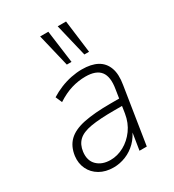

<svg xmlns="http://www.w3.org/2000/svg" viewBox="-181 -845 869 957"><g transform="rotate(-30 254.0 -366.5)"><path d="M191 8Q145 8 111.5 -11.5Q78 -31 62 -64.5Q46 -98 51 -138Q58 -190 89.5 -220.5Q121 -251 181.5 -263.5Q242 -276 335 -276H395L389 -237H334Q250 -237 200 -228.5Q150 -220 126 -197.5Q102 -175 97 -136Q91 -87 119.5 -59.5Q148 -32 196 -32Q236 -32 273.5 -52.5Q311 -73 338 -110Q365 -147 373 -197L393 -326Q404 -392 379.5 -423.5Q355 -455 294 -455Q253 -455 213 -443Q173 -431 130 -403L114 -440Q141 -457 171.5 -469.5Q202 -482 234 -488.5Q266 -495 296 -495Q350 -495 384 -476.5Q418 -458 432 -420Q446 -382 436 -324L385 0H343L361 -113H366Q350 -74 323 -47Q296 -20 261.5 -6Q227 8 191 8ZM345 -553 300 -741H348L372 -553ZM244 -553 199 -741H246L271 -553Z"/></g></svg>

Font: Nunito Sans 10pt SemiCondensed ExtraLight
Style: Italic
Weight: 250
Width: 4
Italic angle: -9°
Designer: Vernon Adams
Foundry: Vernon Adams
Version: Version 3.101;gftools[0.9.27]